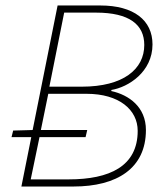

<svg xmlns="http://www.w3.org/2000/svg" viewBox="-20 -680 614 700"><path d="M58 0H248C406 0 512 -66 512 -206C512 -290 450 -334 386 -348V-352C448 -362 536 -418 536 -518C536 -606 468 -660 346 -660H190L99 -206L28 -204L22 -180H94ZM92 -26 124 -180H292L298 -206H129L156 -338H296C414 -338 482 -280 482 -203C482 -74 380 -26 230 -26ZM160 -364 214 -634H330C452 -634 506 -590 506 -516C506 -428 430 -364 278 -364Z"/></svg>

Font: Source Sans Pro ExtraLight
Style: Italic
Weight: 200
Italic angle: -11°
Designer: Paul D. Hunt
Foundry: Adobe Systems Incorporated
Version: Version 3.006;hotconv 1.0.111;makeotfexe 2.5.65597